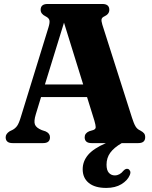

<svg xmlns="http://www.w3.org/2000/svg" viewBox="-20 -720 767 966"><path d="M231.5 -29.5Q231.5 0 197 0H43.5Q8.5 0 8.5 -29.5Q8.5 -46.5 28.5 -59.5L42 -66Q56 -73 65.8 -86.2Q75.5 -99.5 85.5 -133.5L224 -582.5Q231.5 -607 228.5 -618.5Q225.5 -630 209 -638Q184.5 -650 184.5 -670.5Q184.5 -700 219.5 -700H495Q530 -700 530 -670.5Q530 -649 505 -637.5Q493.5 -632.5 491.2 -623.8Q489 -615 495 -595.5L644 -128Q653.5 -98 662 -84Q670.5 -70 685.5 -63.5Q699.5 -56 705 -48.8Q710.5 -41.5 710.5 -29.5Q710.5 0 675.5 0H592.5Q553 23 534.5 48.8Q516 74.5 516 108.5Q516 136.5 527.8 149.5Q539.5 162.5 557.5 162.5Q582.5 162.5 601 139Q613 126.5 624 130Q630.5 132 634.5 140.2Q638.5 148.5 632.5 162Q621.5 188 590.8 206.8Q560 225.5 514.5 225.5Q457.5 225.5 426.8 200.5Q396 175.5 396 131.5Q396 91.5 423.2 59.2Q450.5 27 513 0H441Q406 0 406 -29.5Q406 -49.5 428.5 -59.5L450 -66Q461.5 -70.5 461.5 -80.2Q461.5 -90 455 -112.5L418 -231.5H186.5L160 -144.5Q149.5 -110 155.8 -93.5Q162 -77 190 -65.5L209.5 -59Q231.5 -49 231.5 -29.5ZM206 -295H398.5L302 -606Z"/></svg>

Font: Fraunces 72pt S050
Style: Bold
Weight: 700
Version: Version 1.000; ttfautohint (v1.8.3)